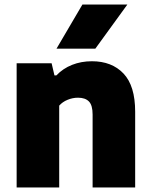

<svg xmlns="http://www.w3.org/2000/svg" viewBox="-20 -828 667 848"><path d="M53.5 -548.5H208L220.5 -495H229Q258 -525.5 298.2 -541.5Q338.5 -557.5 386 -557.5Q474 -557.5 525.5 -503.2Q577 -449 577 -334.5V0H389V-322.5Q389 -363 372.8 -379.8Q356.5 -396.5 324.5 -396.5Q301 -396.5 278.5 -387.2Q256 -378 241.5 -361.5V0H53.5ZM229.5 -613 344 -808H542.5L401 -613Z"/></svg>

Font: Encode Sans ExtraBold
Style: Regular
Weight: 800
Designer: Multiple Designers
Foundry: Impallari Type
Version: Version 2.000